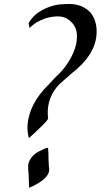

<svg xmlns="http://www.w3.org/2000/svg" viewBox="-20 -898 550 950"><path d="M430.8 -832.3Q464.1 -785.6 456.9 -720Q446.7 -621.5 334.4 -534.9L273.3 -481Q221.5 -427.2 216.4 -352.8V-339Q216.4 -321.5 217.9 -314.9Q220 -309.7 205.1 -293.3Q190.3 -276.9 171.3 -259.5Q150.3 -238.5 122.6 -214.4Q121.5 -223.1 119.5 -230.3Q115.9 -247.7 115.9 -263.1V-278.5Q124.6 -385.6 220 -479L259.5 -521Q290.8 -548.7 314.9 -585.6Q339 -622.6 351.3 -659.7Q363.6 -696.9 360 -732.6Q356.4 -768.2 328.7 -792.8Q303.1 -818.5 259.5 -816.9Q226.7 -814.9 202.6 -806.2Q178.5 -797.4 161 -787.2Q142.1 -775.4 126.2 -759.5L121.5 -783.6Q142.1 -818.5 171.3 -837.4Q200.5 -856.4 230 -865.9Q259.5 -875.4 284.6 -876.9Q309.7 -878.5 323.6 -878.5Q363.6 -877.4 389.5 -864.1Q415.4 -850.8 430.8 -832.3ZM223.1 -65.6Q226.7 -41.5 203.1 -17.2Q179.5 7.2 124.6 31.3Q122.6 8.2 122.6 -8.7Q122.6 -25.6 121.5 -39.5Q119.5 -55.4 119.5 -65.6Q117.9 -86.7 125.6 -102.3Q133.3 -117.9 144.6 -129Q155.9 -140 168.7 -146.9Q181.5 -153.8 190.3 -157.4Q196.9 -161 207.4 -164.4Q217.9 -167.7 217.9 -166.2Q220 -136.4 220 -117.4Q220 -98.5 221.5 -86.7Q221.5 -72.8 223.1 -65.6Z"/></svg>

Font: MM Jasmine
Style: Regular
Weight: 400
Designer: Khon Soe Zaw Thu
Version: Version 1.00 July 11, 2016, initial release